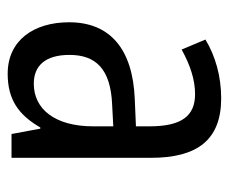

<svg xmlns="http://www.w3.org/2000/svg" viewBox="-68 -518 596 500"><g transform="rotate(90 230.0 -268.0)"><path d="M236 -546C179 -546 126 -531 83 -505L109 -443C149 -465 187 -478 225 -478C282 -478 309 -443 309 -359V-324L239 -321C107 -316 38 -256 38 -150C38 -58 85 10 172 10C239 10 279 -18 312 -75H315L329 0H391V-363C391 -483 345 -546 236 -546ZM252 -262 309 -265V-213C309 -113 264 -58 198 -58C152 -58 123 -87 123 -151C123 -220 160 -258 252 -262Z"/></g></svg>

Font: Noto Sans Malayalam Condensed
Style: Regular
Weight: 400
Width: 3
Designer: Jelle Bosma - Monotype Design Team
Foundry: Monotype Imaging Inc.
Version: Version 2.104